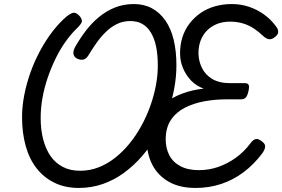

<svg xmlns="http://www.w3.org/2000/svg" viewBox="-20 -910 1395 949"><path d="M370 19Q302 19 249.5 -6.5Q197 -32 161 -78Q125 -124 107 -188.5Q89 -253 89 -331Q89 -384 100 -440.5Q111 -497 131 -553Q151 -609 179 -660.5Q207 -712 240.5 -755.5Q274 -799 311 -830Q336 -849 348.5 -847Q361 -845 374 -830Q388 -813 384 -801Q380 -789 359 -769Q331 -742 304 -704Q277 -666 255 -621Q233 -576 216 -526.5Q199 -477 190 -426.5Q181 -376 181 -327Q181 -269 193.5 -221Q206 -173 230 -138.5Q254 -104 290.5 -85Q327 -66 376 -66Q424 -66 467.5 -83Q511 -100 549.5 -130.5Q588 -161 620.5 -201Q653 -241 679 -288.5Q705 -336 723 -386.5Q741 -437 750.5 -487.5Q760 -538 760 -586Q760 -639 751.5 -680Q743 -721 725.5 -749.5Q708 -778 683 -792Q658 -806 624 -806Q589 -806 559.5 -792Q530 -778 504.5 -753.5Q479 -729 457.5 -698.5Q436 -668 416 -635Q405 -617 389.5 -615Q374 -613 358 -622Q345 -630 343 -644.5Q341 -659 352 -679Q376 -721 405 -759Q434 -797 470 -826.5Q506 -856 548.5 -873Q591 -890 642 -890Q692 -890 731 -869Q770 -848 797.5 -808.5Q825 -769 838.5 -713Q852 -657 852 -587Q852 -531 841 -471.5Q830 -412 808 -353Q786 -294 754 -239Q722 -184 681.5 -137.5Q641 -91 592.5 -55.5Q544 -20 488 -0.5Q432 19 370 19ZM947 19Q868 19 814.5 -11.5Q761 -42 733.5 -94.5Q706 -147 706 -213Q706 -275 729 -320.5Q752 -366 791.5 -397.5Q831 -429 881 -447.5Q931 -466 987 -472Q950 -485 924 -512.5Q898 -540 884 -574.5Q870 -609 870 -646Q870 -690 882 -727Q894 -764 917 -794Q940 -824 971 -845.5Q1002 -867 1041.5 -878.5Q1081 -890 1126 -890Q1170 -890 1210.5 -876.5Q1251 -863 1285 -838.5Q1319 -814 1343 -781Q1357 -764 1355 -750.5Q1353 -737 1339 -727Q1325 -715 1311 -716Q1297 -717 1281 -732Q1258 -754 1233.5 -770Q1209 -786 1180 -794.5Q1151 -803 1117 -803Q1081 -803 1052.5 -791.5Q1024 -780 1003.5 -759.5Q983 -739 972 -710.5Q961 -682 961 -648Q961 -610 977.5 -575.5Q994 -541 1028.5 -520Q1063 -499 1117 -499H1189Q1205 -499 1209 -490.5Q1213 -482 1208 -459Q1203 -437 1195 -428Q1187 -419 1172 -419H1098Q1044 -419 991 -409.5Q938 -400 894.5 -378Q851 -356 825 -317.5Q799 -279 799 -221Q799 -177 817 -142.5Q835 -108 872 -88.5Q909 -69 963 -69Q1012 -69 1057.5 -84.5Q1103 -100 1144.5 -129.5Q1186 -159 1218 -202Q1233 -222 1246.5 -223Q1260 -224 1276 -210Q1291 -199 1290.5 -185.5Q1290 -172 1277 -153Q1235 -97 1183.5 -58.5Q1132 -20 1072.5 -0.5Q1013 19 947 19Z"/></svg>

Font: Playwrite AT
Style: Italic
Weight: 400
Italic angle: -13.0072°
Designer: Veronika Burian, José Scaglione
Foundry: TypeTogether
Version: Version 1.002